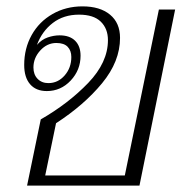

<svg xmlns="http://www.w3.org/2000/svg" viewBox="-20 -583 570 603"><path d="M108 -208Q195 -258 257 -322.5Q319 -387 319 -457Q319 -493 296.5 -515Q274 -537 228 -537Q180 -537 146 -511Q112 -485 96 -442Q111 -459 130 -465.5Q149 -472 167 -472Q199 -472 216 -455Q233 -438 233 -408Q233 -363 202 -330Q171 -297 127 -297Q93 -297 74.5 -318.5Q56 -340 56 -379Q56 -431 79.5 -473Q103 -515 145 -539Q187 -563 239 -563Q294 -563 325.5 -537Q357 -511 357 -464Q357 -390 300.5 -321.5Q244 -253 156 -196L122 -32H372L479 -553H530L418 0H65ZM204 -404Q204 -424 192.5 -436Q181 -448 157 -448Q128 -448 106.5 -424.5Q85 -401 85 -371Q85 -349 98 -335.5Q111 -322 132 -322Q162 -322 183 -346Q204 -370 204 -404Z"/></svg>

Font: Taviraj ExtraLight
Style: Italic
Weight: 275
Italic angle: -12°
Designer: Katatrad Team
Foundry: CadsonDemak
Version: Version 1.001